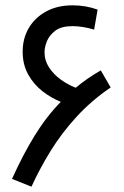

<svg xmlns="http://www.w3.org/2000/svg" viewBox="-20 -698 465 720"><path d="M98 2 25 -27Q66 -118 110 -189.5Q154 -261 208 -316Q171 -331 138.5 -356.5Q106 -382 85.5 -419Q65 -456 65 -504Q65 -554 88 -593Q111 -632 153 -655Q195 -678 252 -678Q277 -678 300.5 -674Q324 -670 346 -662L333 -587Q313 -593 292 -596.5Q271 -600 252 -600Q210 -600 187.5 -583Q165 -566 156 -543.5Q147 -521 147 -502Q147 -471 164 -445Q181 -419 208 -399.5Q235 -380 264 -369Q307 -405 358 -434L395 -370Q324 -322 267.5 -260.5Q211 -199 169.5 -131.5Q128 -64 98 2Z"/></svg>

Font: TSCustom
Style: Regular
Weight: 400
Designer: Monotype Design Team
Foundry: Monotype Imaging Inc.
Version: Version 2.004; ttfautohint (v1.8.3) -l 8 -r 50 -G 200 -x 14 